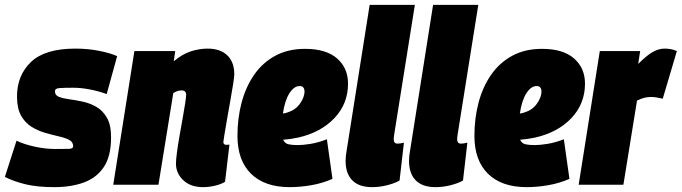

<svg xmlns="http://www.w3.org/2000/svg" viewBox="-45 -760 2805 790"><path d="M-25 -32 23 -181Q52 -167 96 -157Q140 -147 182 -147Q220 -147 238 -147.5Q256 -148 256 -158Q256 -176 239.5 -184.5Q223 -193 196.5 -199Q170 -205 140.5 -213.5Q111 -222 84.5 -238.5Q58 -255 41.5 -284.5Q25 -314 25 -363Q25 -450 82.5 -505Q140 -560 265 -560Q316 -560 362 -551Q408 -542 437 -529L394 -373Q361 -385 324.5 -392Q288 -399 257 -399Q217 -399 199 -397.5Q181 -396 181 -385Q181 -368 197.5 -361.5Q214 -355 240.5 -351.5Q267 -348 296.5 -341.5Q326 -335 352 -320Q378 -305 395 -275.5Q412 -246 412 -195Q412 -117 382 -72.5Q352 -28 299.5 -9Q247 10 179 10Q109 10 61 -1.5Q13 -13 -25 -32Z M508 -550H676L670 -508Q706 -538 741 -549Q776 -560 809 -560Q861 -560 890 -532.5Q919 -505 919 -454Q919 -445 914.5 -415.5Q910 -386 903 -347.5Q896 -309 889.5 -271Q883 -233 878.5 -206.5Q874 -180 874 -176Q874 -164 887 -164Q890 -164 893 -164.5Q896 -165 899 -165L881 -12Q865 -2 840 4Q815 10 791 10Q739 10 709 -18.5Q679 -47 679 -87Q679 -102 683 -132.5Q687 -163 693.5 -200Q700 -237 706.5 -273Q713 -309 717 -335.5Q721 -362 721 -370Q721 -388 702 -388Q685 -388 668 -377L607 0H421Z M1323 -24Q1282 -6 1236 2Q1190 10 1147 10Q1044 10 988 -45Q932 -100 932 -201Q932 -273 949 -337.5Q966 -402 1000.5 -452Q1035 -502 1087.5 -530.5Q1140 -559 1210 -559Q1297 -559 1342 -519.5Q1387 -480 1387 -416Q1387 -333 1331 -274Q1275 -215 1182 -194Q1149 -187 1120 -185Q1127 -170 1141.5 -166.5Q1156 -163 1180 -163Q1201 -163 1232.5 -168Q1264 -173 1300 -187ZM1188 -406Q1165 -406 1146 -376.5Q1127 -347 1119 -293Q1129 -294 1137 -297Q1170 -307 1188.5 -332.5Q1207 -358 1208 -382Q1208 -406 1188 -406Z M1476 -740H1662L1577 -207Q1575 -194 1575 -187Q1575 -169 1591 -169Q1601 -169 1617 -173L1599 -17Q1577 -5 1546.5 2.5Q1516 10 1486 10Q1432 10 1404.5 -18Q1377 -46 1377 -98Q1377 -118 1382 -145Z M1737 -740H1923L1838 -207Q1836 -194 1836 -187Q1836 -169 1852 -169Q1862 -169 1878 -173L1860 -17Q1838 -5 1807.5 2.5Q1777 10 1747 10Q1693 10 1665.5 -18Q1638 -46 1638 -98Q1638 -118 1643 -145Z M2298 -24Q2257 -6 2211 2Q2165 10 2122 10Q2019 10 1963 -45Q1907 -100 1907 -201Q1907 -273 1924 -337.5Q1941 -402 1975.5 -452Q2010 -502 2062.5 -530.5Q2115 -559 2185 -559Q2272 -559 2317 -519.5Q2362 -480 2362 -416Q2362 -333 2306 -274Q2250 -215 2157 -194Q2124 -187 2095 -185Q2102 -170 2116.5 -166.5Q2131 -163 2155 -163Q2176 -163 2207.5 -168Q2239 -173 2275 -187ZM2163 -406Q2140 -406 2121 -376.5Q2102 -347 2094 -293Q2104 -294 2112 -297Q2145 -307 2163.5 -332.5Q2182 -358 2183 -382Q2183 -406 2163 -406Z M2589 -550 2581 -497Q2616 -532 2640.5 -546Q2665 -560 2689 -560Q2702 -560 2714 -558Q2726 -556 2740 -550L2682 -354Q2670 -357 2657 -359Q2644 -361 2635 -361Q2621 -361 2607.5 -358Q2594 -355 2576 -346L2520 0H2336L2423 -550Z"/></svg>

Font: Georama Semi Condensed Black
Style: Italic
Weight: 900
Width: 4
Italic angle: -9°
Designer: Jean-Baptiste Levee
Foundry: Production Type
Version: Version 1.000